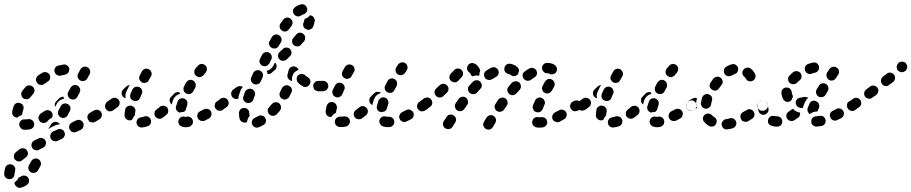

<svg xmlns="http://www.w3.org/2000/svg" viewBox="-69 -587 4405 928"><path d="M20 272Q26 270 32 266Q41 260 51 262Q61 263 67 272Q70 276 71 281Q72 286 71 290Q71 295 68 300Q65 304 61 307Q47 316 33 320Q28 322 23 321Q18 320 14 318Q10 315 7 311Q4 308 2 303Q2 301 1 299Q1 297 1 295Q5 292 8 289Q16 283 20 274Q20 273 20 272ZM-14 208Q-19 206 -24 207Q-28 208 -33 210Q-37 213 -40 216Q-43 220 -44 225Q-48 239 -49 253Q-49 263 -42 271Q-35 279 -25 279Q-20 279 -15 278Q-11 276 -7 273Q-3 269 -1 265Q1 260 1 255Q2 246 4 238Q7 228 1 219Q-4 210 -14 208ZM81 246Q90 251 100 248Q110 245 115 236L126 216Q131 207 128 197Q125 187 116 182Q107 177 97 180Q87 183 82 192L71 212Q66 221 69 231Q72 241 81 246ZM61 140Q55 131 45 130Q35 128 26 134Q16 142 7 149Q-1 156 -2 166Q-3 177 4 185Q7 188 12 191Q16 193 21 193Q26 194 31 192Q35 190 39 187Q47 181 55 174Q64 168 66 158Q67 148 61 140ZM151 93Q146 84 137 81Q127 77 117 82Q106 87 97 92Q87 97 84 107Q81 117 86 126Q90 135 100 138Q110 142 119 137Q129 132 139 127Q149 122 152 112Q155 103 151 93ZM243 70Q245 65 245 60Q244 55 242 51Q238 41 228 38Q218 34 209 39L188 48Q179 53 175 63Q172 72 176 82Q178 86 182 90Q186 93 190 95Q195 96 200 96Q205 96 209 94L230 84Q235 82 238 78Q241 75 243 70ZM333 6Q330 1 327 -2Q323 -5 318 -7Q313 -8 308 -8Q303 -7 299 -5L279 5Q269 10 266 20Q263 30 268 39Q270 43 274 47Q277 50 282 51Q287 53 292 53Q297 52 301 50L322 40Q331 35 334 25Q337 15 333 6ZM92 28Q98 19 96 9Q95 4 92 0Q90 -4 85 -7Q81 -10 76 -11Q72 -12 67 -11Q61 -10 55 -10Q53 -10 52 -10Q41 -11 33 -5Q25 2 24 12Q23 22 30 30Q36 39 46 40Q51 40 55 40Q65 40 76 38Q86 36 92 28ZM166 35 177 15Q182 6 192 3Q202 0 211 5Q214 6 217 9Q219 11 221 14Q219 14 217 14Q208 15 200 18L179 28Q171 32 165 38Q166 37 166 36Q166 36 166 35ZM136 7Q132 6 127 3Q123 0 121 -4Q118 -8 117 -13Q116 -18 118 -23Q119 -28 122 -32Q124 -36 129 -39Q137 -44 146 -50Q155 -56 165 -54Q175 -53 181 -44Q184 -40 185 -35Q186 -31 185 -26Q185 -24 184 -22Q183 -20 182 -18Q175 -15 169 -10Q163 -5 159 1Q157 3 155 4Q151 6 146 7Q141 8 136 7ZM420 -45Q417 -49 413 -52Q409 -55 404 -56Q400 -57 395 -56Q390 -56 385 -53Q376 -47 366 -42Q357 -37 354 -27Q352 -17 357 -8Q360 -3 363 0Q367 3 372 4Q377 5 382 5Q387 4 391 2Q401 -4 411 -10Q420 -16 423 -26Q425 -36 420 -45ZM224 -20Q233 -15 243 -18Q253 -21 258 -30L269 -51Q271 -55 272 -60Q272 -65 271 -70Q269 -74 266 -78Q263 -82 258 -84Q249 -89 239 -86Q229 -83 225 -74L214 -54Q209 -45 212 -35Q215 -25 224 -20ZM-6 -29Q-9 -33 -10 -38Q-11 -43 -10 -48Q-8 -60 -3 -74Q0 -83 9 -88Q19 -92 28 -89Q33 -87 37 -84Q41 -81 43 -76Q45 -72 45 -67Q45 -62 44 -57Q40 -48 39 -39Q39 -37 38 -35Q37 -33 36 -31Q27 -28 19 -22Q17 -20 15 -19Q14 -19 13 -19Q11 -19 10 -19Q5 -20 1 -22Q-3 -25 -6 -29ZM493 -73Q493 -77 492 -82Q491 -87 489 -91Q483 -100 472 -102Q462 -103 454 -98L449 -95Q445 -92 443 -88Q440 -83 439 -78Q438 -74 439 -69Q440 -64 443 -60Q449 -51 459 -49Q470 -48 478 -54L482 -56Q486 -59 489 -64Q492 -68 493 -73ZM233 -108Q237 -109 241 -110Q239 -113 238 -117Q237 -119 237 -120Q232 -120 227 -118Q222 -116 218 -113Q210 -105 203 -97Q197 -92 196 -85Q194 -77 197 -70L205 -85Q209 -93 216 -99Q223 -105 233 -108ZM259 -124Q261 -119 264 -115Q267 -111 271 -109Q281 -104 291 -107Q300 -110 305 -119L316 -140Q318 -144 319 -149Q319 -154 318 -159Q316 -163 313 -167Q310 -171 306 -173Q297 -178 287 -175Q277 -172 272 -163L261 -143Q259 -139 258 -134Q258 -129 259 -124ZM43 -112Q47 -109 52 -108Q57 -107 62 -107Q66 -108 71 -110Q75 -113 78 -117Q84 -125 91 -133Q95 -137 96 -141Q98 -146 98 -151Q97 -156 95 -160Q93 -165 89 -168Q82 -175 71 -174Q61 -174 54 -166Q46 -157 39 -148Q32 -139 34 -129Q35 -119 43 -112ZM110 -187Q116 -178 126 -177Q136 -175 145 -181Q153 -187 162 -193Q171 -198 173 -208Q175 -218 170 -227Q164 -236 154 -238Q144 -240 135 -235Q125 -229 115 -222Q107 -215 105 -205Q104 -195 110 -187ZM319 -198Q328 -193 338 -196Q348 -199 353 -208L364 -228Q369 -237 366 -247Q363 -257 354 -262Q345 -267 335 -264Q325 -261 320 -252L309 -232Q304 -223 307 -213Q310 -203 319 -198ZM195 -239Q198 -229 207 -224Q216 -219 226 -222Q236 -224 245 -226Q250 -227 254 -230Q259 -232 261 -236Q264 -240 265 -245Q266 -250 266 -255Q264 -265 255 -271Q247 -277 237 -275Q225 -273 212 -270Q202 -267 197 -258Q192 -249 195 -239Z M659 11Q661 6 661 1Q662 -4 660 -8Q657 -18 647 -23Q638 -27 628 -24Q620 -21 613 -20Q603 -19 596 -11Q590 -3 591 7Q592 17 600 24Q608 30 618 29Q631 28 645 23Q649 22 653 18Q657 15 659 11ZM853 22Q857 19 860 15Q863 11 863 6Q864 1 863 -4Q861 -14 852 -20Q843 -25 833 -23Q831 -23 830 -22Q830 -22 829 -22Q826 -22 824 -23Q820 -24 815 -24Q810 -23 805 -21Q801 -18 798 -14Q795 -10 794 -6Q791 4 796 13Q801 22 811 25Q819 28 829 28Q836 28 844 26Q849 25 853 22ZM951 -48Q948 -53 944 -56Q941 -59 936 -60Q931 -62 926 -61Q921 -61 917 -59Q908 -54 898 -49Q889 -45 886 -35Q882 -25 887 -16Q889 -11 893 -8Q897 -5 901 -3Q906 -2 911 -2Q916 -2 921 -4Q930 -9 940 -14Q949 -19 952 -29Q955 -39 951 -48ZM541 -12Q537 -16 535 -20Q533 -25 533 -30Q533 -31 533 -32Q533 -43 536 -56Q536 -61 539 -65Q542 -70 546 -72Q550 -75 555 -76Q560 -77 565 -76Q570 -75 574 -73Q578 -70 581 -66Q584 -62 585 -57Q586 -52 585 -47Q583 -38 583 -32Q583 -31 583 -31Q583 -31 583 -31Q583 -30 583 -30Q581 -28 579 -25Q573 -18 570 -9Q567 -7 564 -6Q562 -6 559 -5Q554 -5 549 -7Q544 -9 541 -12ZM739 -67Q736 -71 731 -73Q727 -75 722 -76Q717 -76 712 -75Q708 -74 704 -71Q695 -64 688 -58Q684 -55 681 -51Q678 -47 678 -42Q677 -37 678 -32Q679 -27 682 -23Q689 -15 699 -13Q709 -12 717 -18Q726 -24 735 -32Q743 -38 744 -48Q745 -59 739 -67ZM784 -54Q782 -59 781 -64Q780 -69 782 -73Q785 -84 789 -95Q792 -105 801 -110Q811 -114 821 -111Q825 -109 829 -106Q833 -103 835 -98Q837 -94 837 -89Q837 -84 836 -79Q832 -69 830 -60Q829 -56 826 -52Q824 -49 820 -46Q816 -46 813 -46Q806 -45 799 -43Q799 -43 799 -43Q799 -43 799 -43Q794 -44 791 -47Q787 -50 784 -54ZM1015 -91Q1013 -95 1008 -98Q1004 -101 999 -102Q994 -102 990 -101Q985 -100 981 -97H979Q975 -94 973 -90Q970 -85 969 -81Q968 -76 969 -71Q970 -66 973 -62Q976 -58 980 -55Q984 -52 989 -52Q994 -51 999 -52Q1004 -53 1008 -56L1009 -57Q1018 -62 1020 -73Q1021 -83 1015 -91ZM509 -85Q510 -90 509 -95Q508 -100 505 -104Q499 -112 488 -114Q478 -116 470 -110Q461 -103 453 -98Q444 -92 442 -82Q441 -71 446 -63Q449 -59 453 -56Q458 -53 462 -52Q467 -52 472 -53Q477 -54 481 -56Q490 -63 499 -69Q503 -72 506 -76Q508 -80 509 -85ZM792 -130Q796 -132 802 -133Q799 -137 798 -141Q791 -143 785 -141Q778 -140 773 -135Q766 -127 759 -120Q751 -113 751 -102Q751 -92 758 -85Q759 -84 760 -83Q760 -83 761 -82Q764 -92 767 -103Q770 -111 776 -118Q783 -126 792 -130ZM561 -115Q563 -110 567 -106Q570 -103 575 -101Q584 -97 594 -100Q604 -104 608 -114Q612 -123 616 -133Q621 -142 617 -152Q614 -161 604 -166Q600 -168 595 -168Q590 -168 585 -167Q580 -165 577 -162Q573 -158 571 -154Q566 -144 562 -134Q560 -129 560 -124Q560 -119 561 -115ZM551 -174Q546 -173 543 -170Q536 -163 528 -156Q520 -149 519 -139Q518 -128 525 -120Q528 -117 531 -115Q535 -113 539 -113Q537 -119 537 -126Q538 -135 541 -143Q546 -153 551 -163Q554 -171 559 -176Q555 -176 551 -174ZM831 -135Q836 -133 841 -132Q846 -132 851 -133Q855 -135 859 -138Q863 -142 865 -146Q870 -155 875 -164Q879 -174 876 -183Q873 -193 864 -198Q860 -201 855 -201Q850 -202 845 -200Q840 -199 837 -195Q833 -192 830 -188Q825 -178 820 -168Q816 -159 819 -149Q822 -140 831 -135ZM604 -204Q606 -200 609 -196Q612 -192 616 -189Q621 -187 626 -186Q630 -186 635 -187Q640 -188 644 -191Q648 -195 650 -199L661 -218Q666 -227 663 -237Q660 -246 651 -252Q642 -257 632 -254Q622 -251 617 -242L607 -223Q604 -219 604 -214Q603 -209 604 -204ZM921 -273Q912 -279 903 -278Q893 -276 887 -269Q882 -263 875 -255Q869 -247 870 -236Q871 -226 880 -220Q884 -217 888 -215Q893 -214 898 -214Q903 -215 907 -218Q912 -220 915 -224Q918 -228 921 -232Q922 -233 923 -233Q923 -234 924 -235L926 -238Q932 -247 931 -257Q929 -267 921 -273Z M1216 2Q1217 -3 1217 -7Q1216 -12 1213 -17Q1208 -26 1198 -28Q1188 -31 1179 -26Q1171 -21 1164 -18Q1159 -16 1155 -13Q1152 -9 1150 -5Q1148 0 1148 5Q1148 10 1150 15Q1154 24 1163 28Q1173 32 1182 28Q1193 24 1204 17Q1209 15 1212 11Q1215 7 1216 2ZM1089 -13Q1086 -26 1086 -40Q1086 -40 1086 -41Q1086 -51 1094 -59Q1101 -66 1112 -65Q1122 -65 1129 -58Q1136 -50 1136 -40Q1136 -40 1136 -40Q1136 -33 1138 -27Q1132 -21 1129 -13Q1126 -6 1125 2Q1124 3 1123 4Q1121 4 1120 5Q1110 7 1101 2Q1092 -3 1089 -13ZM1280 -88Q1272 -94 1262 -93Q1252 -92 1245 -84Q1239 -77 1232 -69Q1225 -62 1225 -52Q1226 -41 1233 -34Q1241 -27 1251 -27Q1262 -28 1269 -35Q1276 -43 1284 -52Q1290 -60 1289 -71Q1288 -81 1280 -88ZM1032 -103Q1026 -112 1016 -114Q1005 -116 997 -110L980 -97Q971 -92 969 -81Q968 -71 974 -63Q979 -54 990 -52Q1000 -51 1008 -57L1026 -69Q1034 -75 1036 -85Q1038 -95 1032 -103ZM1123 -90Q1127 -89 1132 -89Q1137 -89 1142 -91Q1146 -93 1150 -97Q1153 -100 1155 -105Q1158 -114 1162 -124Q1166 -134 1162 -143Q1157 -153 1148 -157Q1143 -159 1138 -158Q1133 -158 1129 -156Q1124 -154 1121 -151Q1117 -147 1115 -143Q1111 -132 1108 -122Q1104 -113 1108 -103Q1113 -94 1123 -90ZM1328 -172Q1323 -175 1318 -175Q1314 -175 1309 -174Q1304 -172 1300 -169Q1297 -166 1294 -161Q1290 -152 1285 -143Q1280 -134 1283 -124Q1286 -114 1295 -109Q1299 -107 1304 -106Q1309 -106 1314 -107Q1319 -109 1323 -112Q1327 -115 1329 -119Q1334 -129 1339 -139Q1344 -148 1341 -158Q1337 -168 1328 -172ZM1105 -167Q1098 -171 1090 -171Q1082 -171 1075 -166L1058 -154Q1054 -151 1052 -147Q1049 -142 1048 -137Q1048 -132 1049 -128Q1050 -123 1053 -119Q1058 -112 1067 -109Q1076 -107 1084 -111Q1084 -112 1084 -113Q1083 -122 1087 -130Q1090 -140 1094 -151Q1098 -159 1104 -166Q1104 -166 1105 -167ZM1505 -171Q1505 -181 1498 -189Q1491 -196 1480 -196H1479Q1468 -196 1461 -189Q1453 -181 1453 -171Q1453 -161 1461 -153Q1468 -146 1478 -146H1480Q1490 -146 1498 -153Q1505 -161 1505 -171ZM1411 -167Q1416 -168 1420 -171Q1425 -174 1427 -178Q1433 -187 1431 -197Q1429 -207 1420 -213Q1413 -217 1406 -223Q1403 -227 1398 -228Q1393 -230 1388 -230Q1383 -230 1379 -227Q1374 -225 1371 -222Q1364 -214 1365 -204Q1365 -193 1373 -186Q1382 -178 1393 -171Q1397 -168 1402 -167Q1407 -166 1411 -167ZM1158 -181Q1167 -177 1177 -180Q1187 -184 1191 -193L1200 -213Q1204 -222 1201 -232Q1197 -241 1187 -246Q1178 -250 1168 -246Q1159 -243 1154 -233L1146 -214Q1141 -205 1145 -195Q1149 -185 1158 -181ZM1323 -209Q1320 -214 1320 -218Q1319 -223 1321 -228Q1324 -238 1326 -248Q1329 -258 1338 -263Q1347 -268 1357 -265Q1363 -264 1367 -260Q1372 -256 1374 -250Q1371 -249 1369 -247Q1360 -243 1354 -237Q1348 -230 1345 -222Q1342 -212 1342 -202Q1342 -199 1343 -196Q1341 -196 1340 -196Q1339 -197 1337 -197Q1333 -198 1329 -202Q1325 -205 1323 -209ZM1253 -270 1260 -285Q1261 -285 1261 -284Q1261 -284 1262 -283Q1265 -280 1267 -275Q1268 -270 1268 -265Q1267 -260 1265 -256Q1263 -251 1259 -248L1247 -238L1243 -234Q1239 -231 1234 -230Q1229 -228 1224 -229Q1224 -234 1222 -240Q1221 -242 1219 -245Q1222 -245 1225 -246Q1234 -249 1242 -256Q1248 -262 1253 -270ZM1196 -319 1188 -303Q1183 -294 1186 -284Q1190 -274 1199 -269Q1203 -267 1208 -267Q1213 -266 1218 -268Q1223 -269 1226 -273Q1230 -276 1233 -280L1240 -296L1242 -299Q1244 -303 1245 -308Q1245 -313 1244 -318Q1242 -323 1239 -327Q1236 -330 1231 -333Q1222 -337 1212 -334Q1202 -331 1198 -322ZM1333 -350Q1326 -357 1315 -357Q1305 -358 1298 -350Q1290 -343 1283 -336Q1275 -329 1275 -319Q1274 -308 1281 -301Q1288 -293 1299 -293Q1309 -293 1317 -300Q1325 -307 1332 -315Q1340 -322 1340 -332Q1340 -342 1333 -350ZM1244 -356Q1248 -353 1253 -353Q1258 -352 1263 -353Q1267 -354 1271 -357Q1275 -360 1278 -365L1289 -383Q1294 -392 1291 -402Q1288 -412 1279 -417Q1271 -422 1261 -420Q1251 -417 1245 -408L1235 -390Q1229 -381 1232 -371Q1235 -361 1244 -356ZM1397 -423Q1389 -430 1378 -429Q1368 -428 1362 -419Q1356 -412 1349 -404Q1342 -396 1343 -386Q1343 -375 1351 -369Q1359 -362 1369 -363Q1380 -363 1386 -371Q1394 -380 1401 -388Q1407 -396 1406 -407Q1405 -417 1397 -423ZM1294 -439Q1302 -433 1312 -435Q1322 -437 1328 -446Q1334 -454 1340 -462Q1346 -470 1345 -481Q1343 -491 1335 -497Q1327 -503 1317 -502Q1306 -500 1300 -492Q1294 -484 1287 -474Q1281 -466 1283 -455Q1285 -445 1294 -439ZM1447 -503Q1445 -507 1440 -510Q1436 -512 1431 -513Q1431 -513 1430 -513Q1430 -513 1429 -513Q1424 -507 1418 -502Q1411 -498 1403 -496Q1403 -495 1403 -494Q1403 -493 1403 -492Q1401 -486 1398 -477Q1394 -468 1398 -458Q1403 -449 1412 -445Q1422 -441 1431 -445Q1441 -449 1445 -459Q1450 -472 1452 -485Q1453 -489 1452 -494Q1450 -499 1447 -503ZM1352 -518Q1358 -510 1368 -508Q1378 -506 1386 -512Q1390 -514 1393 -516Q1395 -517 1396 -517Q1401 -518 1405 -521Q1409 -524 1412 -528Q1415 -532 1416 -537Q1417 -542 1415 -547Q1413 -557 1404 -563Q1396 -568 1386 -566Q1372 -563 1358 -553Q1349 -547 1347 -537Q1346 -527 1352 -518Z M1831 18Q1834 15 1836 10Q1837 5 1837 0Q1836 -10 1828 -17Q1820 -23 1810 -23Q1806 -22 1802 -23Q1800 -23 1798 -23Q1794 -25 1789 -25Q1784 -25 1779 -23Q1775 -21 1771 -17Q1768 -14 1766 -9Q1762 1 1767 10Q1771 19 1780 23Q1795 29 1814 27Q1819 27 1823 25Q1828 22 1831 18ZM1618 14Q1621 10 1622 5Q1623 0 1622 -5Q1621 -10 1618 -14Q1615 -18 1611 -21Q1607 -23 1602 -24Q1597 -25 1592 -24Q1584 -23 1576 -23Q1571 -24 1567 -22Q1562 -21 1558 -17Q1554 -14 1552 -10Q1550 -5 1549 0Q1549 10 1555 18Q1562 26 1573 27Q1587 28 1602 25Q1607 24 1611 21Q1615 18 1618 14ZM1928 -45Q1925 -49 1921 -52Q1917 -55 1913 -57Q1908 -58 1903 -58Q1898 -57 1894 -55Q1884 -49 1874 -45Q1870 -42 1867 -39Q1863 -35 1862 -30Q1860 -26 1860 -21Q1861 -16 1863 -11Q1868 -2 1877 1Q1887 5 1896 0Q1907 -5 1918 -11Q1927 -16 1930 -26Q1932 -36 1928 -45ZM1709 -47Q1710 -57 1703 -65Q1700 -69 1695 -71Q1691 -74 1686 -74Q1681 -75 1676 -73Q1672 -72 1668 -68Q1664 -65 1661 -63L1651 -55Q1642 -49 1641 -39Q1639 -29 1646 -20Q1649 -16 1653 -14Q1657 -11 1662 -11Q1667 -10 1672 -11Q1677 -12 1681 -15L1691 -23Q1695 -26 1700 -30Q1708 -37 1709 -47ZM1510 -31Q1507 -35 1506 -40Q1504 -45 1505 -50Q1506 -61 1510 -75Q1513 -85 1522 -91Q1531 -96 1541 -93Q1551 -90 1556 -81Q1561 -72 1559 -62Q1556 -52 1555 -43Q1554 -43 1554 -42Q1554 -42 1554 -41Q1548 -39 1543 -34Q1537 -29 1533 -22Q1531 -22 1530 -22Q1528 -22 1526 -22Q1522 -22 1517 -25Q1513 -27 1510 -31ZM1753 -76Q1756 -88 1760 -100Q1762 -105 1765 -108Q1769 -112 1773 -114Q1777 -116 1782 -117Q1787 -117 1792 -115Q1802 -112 1806 -102Q1811 -93 1807 -83Q1804 -73 1801 -63Q1800 -58 1797 -55Q1794 -51 1789 -48Q1789 -48 1789 -48Q1789 -48 1788 -48Q1781 -47 1774 -45Q1773 -45 1772 -45Q1771 -45 1770 -46Q1760 -48 1755 -57Q1750 -66 1753 -76ZM2001 -73Q2001 -77 2000 -82Q1999 -87 1997 -91Q1991 -100 1980 -102Q1970 -103 1962 -98L1957 -94Q1953 -92 1951 -87Q1948 -83 1947 -78Q1946 -73 1947 -69Q1948 -64 1951 -60Q1957 -51 1967 -49Q1977 -48 1986 -53L1990 -56Q1994 -59 1997 -64Q2000 -68 2001 -73ZM1763 -134Q1768 -137 1773 -138Q1765 -144 1755 -143Q1746 -143 1739 -136Q1731 -128 1723 -120Q1716 -113 1716 -102Q1716 -92 1723 -85Q1725 -83 1726 -82Q1728 -80 1730 -79Q1731 -81 1731 -82Q1734 -94 1739 -107Q1742 -116 1748 -123Q1754 -130 1763 -134ZM1552 -119Q1561 -114 1571 -118Q1581 -122 1585 -131Q1589 -141 1594 -151Q1599 -160 1596 -170Q1592 -180 1583 -185Q1574 -189 1564 -186Q1554 -182 1550 -173Q1544 -162 1539 -152Q1535 -143 1539 -133Q1542 -123 1552 -119ZM1791 -155Q1793 -150 1796 -147Q1799 -143 1804 -141Q1813 -136 1823 -139Q1833 -142 1837 -152Q1842 -161 1848 -171Q1850 -176 1850 -181Q1851 -185 1850 -190Q1848 -195 1845 -199Q1842 -203 1837 -205Q1828 -210 1818 -207Q1808 -204 1804 -195Q1798 -185 1793 -174Q1790 -170 1790 -165Q1790 -160 1791 -155ZM1504 -149Q1508 -151 1512 -155Q1515 -159 1517 -164Q1518 -168 1518 -173Q1517 -178 1515 -183Q1513 -187 1509 -190Q1505 -194 1501 -195Q1496 -197 1491 -196Q1484 -196 1477 -196Q1473 -196 1471 -196Q1466 -196 1462 -195Q1457 -193 1453 -190Q1450 -186 1447 -182Q1445 -177 1445 -172Q1445 -162 1451 -154Q1458 -147 1469 -146Q1472 -146 1477 -146Q1486 -146 1495 -146Q1500 -147 1504 -149ZM1584 -224Q1586 -219 1589 -215Q1592 -212 1596 -209Q1600 -207 1605 -206Q1610 -205 1615 -207Q1620 -208 1624 -211Q1628 -214 1630 -219Q1636 -229 1641 -238Q1644 -242 1645 -247Q1645 -252 1644 -257Q1643 -262 1640 -266Q1637 -270 1632 -272Q1624 -277 1614 -275Q1604 -272 1598 -263Q1593 -254 1587 -243Q1584 -239 1584 -234Q1583 -229 1584 -224ZM1889 -282Q1880 -288 1871 -285Q1861 -283 1855 -275L1847 -263Q1844 -259 1843 -254Q1842 -249 1843 -244Q1844 -239 1846 -235Q1849 -231 1853 -228Q1862 -222 1872 -224Q1882 -226 1888 -234L1890 -237Q1891 -238 1891 -239Q1892 -240 1893 -241Q1895 -245 1897 -248Q1903 -257 1900 -267Q1898 -277 1889 -282Z M2328 -11Q2327 -16 2324 -20Q2321 -24 2317 -27Q2308 -32 2298 -30Q2288 -27 2282 -18L2270 2Q2268 6 2267 11Q2266 16 2267 21Q2269 25 2272 29Q2274 33 2279 36Q2288 41 2298 39Q2308 36 2313 27L2325 7Q2328 3 2328 -2Q2329 -7 2328 -11ZM2135 -13Q2134 -18 2131 -22Q2128 -26 2124 -29Q2116 -35 2105 -33Q2095 -31 2090 -22Q2081 -9 2076 -2Q2071 6 2072 16Q2074 27 2083 33Q2091 38 2101 37Q2112 35 2118 26Q2123 19 2131 5Q2134 1 2135 -4Q2136 -9 2135 -13ZM2571 19Q2577 11 2576 1Q2575 -4 2573 -9Q2570 -13 2566 -16Q2562 -19 2557 -20Q2553 -21 2548 -21Q2541 -20 2536 -20Q2526 -23 2517 -19Q2508 -15 2505 -5Q2503 -1 2503 4Q2503 9 2505 14Q2507 18 2510 22Q2514 25 2519 27Q2526 30 2535 30Q2544 30 2554 29Q2564 27 2571 19ZM2669 -26Q2671 -30 2670 -35Q2670 -40 2667 -45Q2662 -54 2652 -56Q2642 -59 2633 -54Q2623 -48 2614 -44Q2609 -41 2606 -38Q2603 -34 2601 -29Q2599 -24 2600 -20Q2600 -15 2602 -10Q2607 -1 2617 2Q2627 6 2636 1Q2646 -4 2658 -11Q2662 -13 2665 -17Q2668 -21 2669 -26ZM2521 -46Q2526 -44 2531 -44Q2536 -44 2541 -46Q2545 -48 2549 -52Q2552 -55 2554 -60Q2558 -69 2562 -80Q2565 -85 2565 -90Q2565 -95 2563 -99Q2561 -104 2558 -108Q2555 -111 2550 -113Q2541 -118 2531 -114Q2521 -110 2517 -101Q2511 -89 2507 -78Q2504 -68 2508 -59Q2512 -49 2521 -46ZM2384 -94Q2384 -99 2381 -104Q2378 -108 2374 -111Q2366 -117 2356 -115Q2345 -113 2339 -105Q2333 -95 2326 -85Q2320 -77 2322 -67Q2324 -57 2332 -51Q2341 -45 2351 -47Q2361 -49 2367 -57Q2374 -67 2380 -76Q2383 -80 2384 -85Q2385 -90 2384 -94ZM2737 -91Q2734 -95 2730 -98Q2725 -101 2721 -102Q2716 -102 2711 -101Q2706 -100 2702 -98L2698 -95Q2689 -89 2687 -79Q2685 -68 2691 -60Q2694 -56 2698 -53Q2702 -50 2707 -49Q2712 -49 2717 -50Q2722 -51 2726 -53L2730 -56Q2739 -62 2741 -72Q2742 -83 2737 -91ZM2183 -115Q2175 -121 2164 -119Q2154 -118 2148 -109Q2141 -99 2134 -89Q2128 -80 2130 -70Q2132 -60 2140 -54Q2149 -48 2159 -50Q2169 -52 2175 -60Q2182 -71 2189 -80Q2195 -88 2193 -98Q2191 -109 2183 -115ZM2015 -106Q2012 -110 2008 -112Q2004 -115 1999 -116Q1994 -116 1989 -115Q1984 -114 1980 -111Q1971 -104 1962 -98Q1953 -92 1951 -81Q1950 -71 1955 -63Q1958 -59 1963 -56Q1967 -53 1972 -52Q1976 -52 1981 -53Q1986 -54 1990 -56Q2000 -64 2010 -71Q2019 -77 2020 -87Q2022 -97 2015 -106ZM2091 -175Q2084 -182 2074 -182Q2064 -182 2056 -175Q2048 -167 2039 -159Q2032 -152 2031 -142Q2031 -132 2038 -124Q2045 -116 2055 -116Q2065 -115 2073 -122Q2082 -131 2091 -139Q2098 -146 2099 -157Q2099 -167 2091 -175ZM2441 -188Q2433 -195 2423 -194Q2413 -194 2405 -187Q2397 -178 2389 -168Q2382 -161 2383 -150Q2384 -140 2392 -133Q2399 -126 2410 -127Q2420 -128 2427 -136Q2434 -144 2442 -152Q2449 -160 2449 -170Q2448 -181 2441 -188ZM2252 -192Q2245 -200 2234 -199Q2224 -199 2217 -192Q2208 -183 2199 -173Q2196 -170 2194 -165Q2193 -160 2193 -155Q2193 -150 2195 -146Q2198 -141 2201 -138Q2209 -131 2219 -132Q2230 -132 2237 -140Q2245 -149 2252 -157Q2260 -164 2260 -175Q2259 -185 2252 -192ZM2564 -138Q2568 -136 2573 -135Q2578 -135 2583 -136Q2588 -137 2591 -141Q2595 -144 2598 -148L2609 -168Q2614 -178 2611 -187Q2608 -197 2599 -202Q2595 -205 2590 -205Q2585 -206 2580 -205Q2575 -203 2572 -200Q2568 -197 2565 -193L2554 -172Q2549 -163 2552 -153Q2555 -143 2564 -138ZM2162 -249Q2155 -256 2144 -256Q2134 -256 2127 -249Q2120 -242 2110 -231Q2103 -223 2103 -213Q2103 -203 2111 -196Q2119 -189 2129 -189Q2139 -189 2146 -197Q2156 -208 2162 -214Q2169 -221 2169 -231Q2169 -242 2162 -249ZM2523 -247Q2521 -251 2517 -254Q2513 -257 2508 -258Q2503 -260 2498 -259Q2493 -258 2489 -256Q2478 -250 2468 -242Q2459 -236 2457 -226Q2456 -216 2462 -207Q2468 -199 2478 -197Q2488 -195 2497 -201Q2506 -208 2514 -213Q2523 -218 2526 -228Q2528 -238 2523 -247ZM2339 -248Q2337 -253 2333 -256Q2329 -259 2325 -261Q2320 -263 2315 -262Q2310 -262 2306 -260Q2294 -254 2282 -246Q2278 -244 2275 -240Q2272 -236 2271 -231Q2270 -226 2271 -221Q2272 -216 2274 -212Q2280 -203 2290 -201Q2300 -199 2309 -204Q2318 -210 2328 -215Q2337 -220 2340 -229Q2344 -239 2339 -248ZM2215 -218Q2211 -220 2208 -224Q2206 -227 2204 -232Q2203 -234 2202 -235Q2193 -239 2190 -249Q2186 -259 2191 -268Q2196 -278 2205 -281Q2215 -284 2224 -280Q2235 -275 2242 -266Q2248 -258 2252 -247Q2252 -247 2252 -246Q2252 -246 2252 -245Q2250 -241 2249 -236Q2248 -230 2248 -224Q2247 -223 2246 -222Q2246 -222 2245 -221Q2240 -222 2234 -222Q2224 -222 2215 -218ZM2397 -227Q2396 -227 2395 -228Q2393 -229 2390 -229Q2380 -231 2373 -239Q2367 -247 2369 -257Q2370 -268 2378 -274Q2386 -280 2397 -279Q2407 -277 2416 -273Q2426 -269 2433 -261Q2437 -257 2438 -253Q2440 -248 2440 -244Q2436 -237 2435 -229Q2435 -229 2435 -229Q2434 -228 2434 -227Q2433 -226 2432 -226Q2424 -219 2414 -219Q2404 -219 2397 -227ZM2577 -233Q2580 -233 2583 -233Q2583 -232 2583 -232Q2591 -226 2602 -228Q2612 -229 2618 -237Q2624 -246 2623 -256Q2621 -266 2613 -272Q2605 -279 2594 -281Q2585 -283 2575 -283Q2570 -283 2565 -281Q2561 -279 2557 -275Q2554 -271 2552 -267Q2550 -262 2551 -257Q2551 -247 2559 -240Q2566 -232 2577 -233Z M2937 11Q2939 6 2939 1Q2940 -4 2938 -8Q2935 -18 2925 -23Q2916 -27 2906 -24Q2898 -21 2891 -20Q2881 -19 2874 -11Q2868 -3 2869 7Q2870 17 2878 24Q2886 30 2896 29Q2909 28 2923 23Q2927 22 2931 18Q2935 15 2937 11ZM3131 22Q3135 19 3138 15Q3141 11 3141 6Q3142 1 3141 -4Q3139 -14 3130 -20Q3121 -25 3111 -23Q3109 -23 3108 -22Q3108 -22 3107 -22Q3104 -22 3102 -23Q3098 -24 3093 -24Q3088 -23 3083 -21Q3079 -18 3076 -14Q3073 -10 3072 -6Q3069 4 3074 13Q3079 22 3089 25Q3097 28 3107 28Q3114 28 3122 26Q3127 25 3131 22ZM3229 -48Q3226 -53 3222 -56Q3219 -59 3214 -60Q3209 -62 3204 -61Q3199 -61 3195 -59Q3186 -54 3176 -49Q3167 -45 3164 -35Q3160 -25 3165 -16Q3167 -11 3171 -8Q3175 -5 3179 -3Q3184 -2 3189 -2Q3194 -2 3199 -4Q3208 -9 3218 -14Q3227 -19 3230 -29Q3233 -39 3229 -48ZM2819 -12Q2815 -16 2813 -20Q2811 -25 2811 -30Q2811 -31 2811 -32Q2811 -43 2814 -56Q2814 -61 2817 -65Q2820 -70 2824 -72Q2828 -75 2833 -76Q2838 -77 2843 -76Q2848 -75 2852 -73Q2856 -70 2859 -66Q2862 -62 2863 -57Q2864 -52 2863 -47Q2861 -38 2861 -32Q2861 -31 2861 -31Q2861 -31 2861 -31Q2861 -30 2861 -30Q2859 -28 2857 -25Q2851 -18 2848 -9Q2845 -7 2842 -6Q2840 -6 2837 -5Q2832 -5 2827 -7Q2822 -9 2819 -12ZM3017 -67Q3014 -71 3009 -73Q3005 -75 3000 -76Q2995 -76 2990 -75Q2986 -74 2982 -71Q2973 -64 2966 -58Q2962 -55 2959 -51Q2956 -47 2956 -42Q2955 -37 2956 -32Q2957 -27 2960 -23Q2967 -15 2977 -13Q2987 -12 2995 -18Q3004 -24 3013 -32Q3021 -38 3022 -48Q3023 -59 3017 -67ZM3062 -54Q3060 -59 3059 -64Q3058 -69 3060 -73Q3063 -84 3067 -95Q3070 -105 3079 -110Q3089 -114 3099 -111Q3103 -109 3107 -106Q3111 -103 3113 -98Q3115 -94 3115 -89Q3115 -84 3114 -79Q3110 -69 3108 -60Q3107 -56 3104 -52Q3102 -49 3098 -46Q3094 -46 3091 -46Q3084 -45 3077 -43Q3077 -43 3077 -43Q3077 -43 3077 -43Q3072 -44 3069 -47Q3065 -50 3062 -54ZM3293 -91Q3291 -95 3286 -98Q3282 -101 3277 -102Q3272 -102 3268 -101Q3263 -100 3259 -97H3257Q3253 -94 3251 -90Q3248 -85 3247 -81Q3246 -76 3247 -71Q3248 -66 3251 -62Q3254 -58 3258 -55Q3262 -52 3267 -52Q3272 -51 3277 -52Q3282 -53 3286 -56L3287 -57Q3296 -62 3298 -73Q3299 -83 3293 -91ZM2787 -85Q2788 -90 2787 -95Q2786 -100 2783 -104Q2777 -112 2766 -114Q2756 -116 2748 -110Q2739 -103 2731 -98Q2722 -92 2720 -82Q2719 -71 2724 -63Q2727 -59 2731 -56Q2736 -53 2740 -52Q2745 -52 2750 -53Q2755 -54 2759 -56Q2768 -63 2777 -69Q2781 -72 2784 -76Q2786 -80 2787 -85ZM3070 -130Q3074 -132 3080 -133Q3077 -137 3076 -141Q3069 -143 3063 -141Q3056 -140 3051 -135Q3044 -127 3037 -120Q3029 -113 3029 -102Q3029 -92 3036 -85Q3037 -84 3038 -83Q3038 -83 3039 -82Q3042 -92 3045 -103Q3048 -111 3054 -118Q3061 -126 3070 -130ZM2839 -115Q2841 -110 2845 -106Q2848 -103 2853 -101Q2862 -97 2872 -100Q2882 -104 2886 -114Q2890 -123 2894 -133Q2899 -142 2895 -152Q2892 -161 2882 -166Q2878 -168 2873 -168Q2868 -168 2863 -167Q2858 -165 2855 -162Q2851 -158 2849 -154Q2844 -144 2840 -134Q2838 -129 2838 -124Q2838 -119 2839 -115ZM2829 -174Q2824 -173 2821 -170Q2814 -163 2806 -156Q2798 -149 2797 -139Q2796 -128 2803 -120Q2806 -117 2809 -115Q2813 -113 2817 -113Q2815 -119 2815 -126Q2816 -135 2819 -143Q2824 -153 2829 -163Q2832 -171 2837 -176Q2833 -176 2829 -174ZM3109 -135Q3114 -133 3119 -132Q3124 -132 3129 -133Q3133 -135 3137 -138Q3141 -142 3143 -146Q3148 -155 3153 -164Q3157 -174 3154 -183Q3151 -193 3142 -198Q3138 -201 3133 -201Q3128 -202 3123 -200Q3118 -199 3115 -195Q3111 -192 3108 -188Q3103 -178 3098 -168Q3094 -159 3097 -149Q3100 -140 3109 -135ZM2882 -204Q2884 -200 2887 -196Q2890 -192 2894 -189Q2899 -187 2904 -186Q2908 -186 2913 -187Q2918 -188 2922 -191Q2926 -195 2928 -199L2939 -218Q2944 -227 2941 -237Q2938 -246 2929 -252Q2920 -257 2910 -254Q2900 -251 2895 -242L2885 -223Q2882 -219 2882 -214Q2881 -209 2882 -204ZM3199 -273Q3190 -279 3181 -278Q3171 -276 3165 -269Q3160 -263 3153 -255Q3147 -247 3148 -236Q3149 -226 3158 -220Q3162 -217 3166 -215Q3171 -214 3176 -214Q3181 -215 3185 -218Q3190 -220 3193 -224Q3196 -228 3199 -232Q3200 -233 3201 -233Q3201 -234 3202 -235L3204 -238Q3210 -247 3209 -257Q3207 -267 3199 -273Z M3489 1Q3488 -3 3484 -7Q3481 -11 3477 -13Q3472 -16 3467 -16Q3462 -17 3458 -15Q3448 -12 3440 -11Q3430 -10 3424 -1Q3418 7 3419 17Q3420 22 3423 27Q3425 31 3429 34Q3433 37 3438 38Q3443 39 3448 38Q3459 37 3472 33Q3482 30 3487 21Q3492 11 3489 1ZM3377 24Q3382 23 3386 20Q3389 16 3392 12Q3394 8 3395 3Q3396 -2 3394 -7Q3393 -12 3390 -16Q3387 -19 3382 -22Q3376 -26 3372 -30Q3369 -34 3364 -36Q3360 -38 3355 -38Q3350 -39 3345 -37Q3341 -36 3337 -32Q3329 -25 3328 -15Q3328 -5 3335 3Q3344 14 3358 22Q3362 24 3367 25Q3372 25 3377 24ZM3574 -47Q3572 -51 3568 -54Q3564 -57 3559 -58Q3554 -60 3549 -59Q3544 -58 3540 -55Q3531 -50 3522 -45Q3513 -40 3510 -30Q3508 -20 3513 -11Q3515 -6 3519 -3Q3523 0 3528 1Q3533 2 3538 2Q3542 1 3547 -1Q3556 -7 3566 -13Q3575 -18 3577 -28Q3580 -38 3574 -47ZM3643 -73Q3643 -78 3642 -82Q3641 -87 3638 -91Q3633 -100 3622 -102Q3612 -103 3604 -97H3602Q3598 -94 3596 -90Q3593 -85 3592 -80Q3591 -76 3592 -71Q3593 -66 3596 -62Q3602 -53 3612 -52Q3623 -50 3631 -56L3632 -57Q3636 -59 3639 -64Q3642 -68 3643 -73ZM3267 -53Q3262 -54 3258 -56Q3254 -59 3251 -63Q3248 -68 3247 -72Q3247 -77 3248 -82Q3249 -87 3251 -91Q3254 -95 3258 -98Q3265 -102 3276 -110Q3280 -112 3285 -113Q3289 -115 3294 -114Q3296 -113 3297 -113Q3299 -112 3300 -112Q3298 -104 3296 -95Q3295 -86 3297 -78Q3298 -72 3301 -66Q3292 -60 3286 -56Q3281 -53 3277 -52Q3272 -52 3267 -53ZM3339 -62Q3349 -60 3357 -66Q3366 -72 3368 -82Q3369 -91 3372 -100Q3375 -110 3371 -119Q3366 -128 3356 -131Q3352 -133 3347 -133Q3342 -132 3337 -130Q3333 -128 3330 -124Q3326 -120 3325 -116Q3321 -104 3319 -91Q3317 -81 3323 -73Q3329 -64 3339 -62ZM3372 -154Q3380 -148 3390 -149Q3400 -151 3406 -160Q3412 -168 3418 -176Q3425 -184 3424 -194Q3422 -205 3414 -211Q3406 -217 3396 -216Q3386 -215 3379 -207Q3372 -198 3366 -189Q3360 -180 3361 -170Q3363 -160 3372 -154ZM3568 -248Q3564 -252 3561 -254Q3558 -257 3553 -259Q3549 -261 3544 -260Q3539 -260 3534 -258Q3530 -256 3526 -252Q3519 -245 3519 -234Q3520 -224 3527 -217Q3529 -216 3532 -213Q3534 -210 3536 -207Q3538 -203 3542 -199Q3546 -196 3551 -195Q3555 -193 3560 -194Q3565 -194 3570 -197Q3579 -202 3582 -212Q3585 -221 3580 -231Q3575 -239 3569 -247Q3568 -247 3568 -247Q3568 -247 3568 -248ZM3430 -250Q3429 -245 3430 -240Q3430 -235 3433 -231Q3438 -222 3448 -219Q3458 -217 3467 -222Q3475 -226 3482 -229Q3492 -232 3496 -241Q3501 -250 3498 -260Q3494 -270 3485 -275Q3476 -279 3466 -276Q3454 -272 3442 -265Q3437 -262 3434 -258Q3431 -254 3430 -250Z M3687 25H3688Q3699 25 3706 17Q3713 9 3712 -1Q3712 -6 3710 -10Q3708 -15 3704 -18Q3701 -22 3696 -23Q3692 -25 3687 -25H3686Q3680 -25 3675 -26Q3665 -29 3656 -24Q3647 -20 3644 -10Q3641 0 3645 9Q3650 18 3660 21Q3673 25 3687 25ZM3921 -8Q3920 -13 3917 -17Q3915 -21 3911 -24Q3906 -26 3902 -27Q3897 -28 3892 -27Q3883 -25 3876 -25Q3871 -25 3866 -23Q3862 -21 3858 -17Q3855 -13 3853 -9Q3852 -4 3852 1Q3852 11 3860 18Q3868 25 3878 25Q3889 24 3902 22Q3912 20 3918 11Q3923 3 3921 -8ZM3798 -34Q3799 -36 3798 -38Q3798 -41 3798 -43Q3793 -43 3788 -45Q3779 -48 3771 -54Q3768 -57 3764 -61Q3763 -61 3762 -60Q3760 -59 3759 -59Q3751 -53 3744 -48Q3735 -43 3732 -33Q3730 -23 3735 -14Q3741 -5 3751 -3Q3761 0 3770 -6Q3779 -11 3788 -18Q3792 -20 3795 -25Q3797 -29 3798 -34ZM4007 -50Q4004 -55 4000 -58Q3997 -61 3992 -62Q3987 -64 3982 -63Q3977 -63 3973 -60Q3964 -55 3956 -51Q3946 -47 3943 -37Q3940 -27 3945 -18Q3947 -13 3951 -10Q3954 -7 3959 -5Q3964 -4 3969 -4Q3974 -4 3978 -7Q3987 -11 3997 -16Q4006 -21 4009 -31Q4012 -41 4007 -50ZM3608 -36Q3604 -38 3601 -42Q3598 -46 3597 -51Q3593 -64 3593 -77Q3593 -87 3600 -95Q3608 -102 3618 -102Q3628 -102 3636 -95Q3643 -87 3643 -77Q3643 -71 3645 -63Q3646 -59 3646 -54Q3645 -49 3642 -45Q3642 -44 3641 -43Q3641 -42 3640 -41Q3637 -39 3634 -36Q3632 -35 3630 -34Q3629 -33 3627 -33Q3622 -32 3617 -32Q3612 -33 3608 -36ZM3856 -99Q3866 -102 3875 -98Q3880 -96 3884 -93Q3887 -89 3889 -85Q3891 -80 3891 -75Q3891 -70 3889 -65Q3885 -56 3882 -48Q3882 -48 3882 -48Q3882 -48 3882 -48Q3878 -48 3875 -48Q3866 -47 3857 -43Q3850 -40 3845 -35Q3838 -40 3835 -48Q3832 -57 3835 -65Q3838 -74 3843 -85Q3847 -95 3856 -99ZM4074 -71Q4075 -76 4075 -81Q4074 -85 4071 -90Q4066 -99 4056 -101Q4046 -104 4037 -98Q4032 -96 4029 -92Q4026 -88 4025 -83Q4024 -78 4025 -73Q4025 -68 4028 -64Q4033 -55 4043 -52Q4053 -50 4062 -55L4063 -56Q4067 -58 4070 -62Q4073 -66 4074 -71ZM3837 -114Q3833 -117 3827 -118Q3821 -120 3815 -118Q3808 -116 3800 -115Q3790 -114 3783 -107Q3776 -99 3777 -88Q3778 -83 3780 -79Q3782 -75 3786 -71Q3790 -68 3795 -67Q3799 -65 3804 -65Q3808 -66 3812 -66Q3812 -69 3813 -72Q3817 -82 3822 -94Q3826 -102 3832 -109Q3835 -111 3837 -114ZM3716 -109Q3709 -122 3708 -138Q3707 -148 3714 -156Q3721 -164 3732 -164Q3736 -164 3741 -163Q3746 -161 3750 -158Q3753 -155 3755 -150Q3758 -146 3758 -141Q3758 -135 3760 -131Q3762 -128 3763 -124Q3763 -121 3763 -117Q3759 -111 3757 -104Q3757 -104 3756 -103Q3755 -101 3753 -100Q3751 -98 3749 -97Q3740 -93 3730 -96Q3720 -99 3716 -109ZM3876 -136Q3877 -131 3880 -127Q3883 -123 3887 -120Q3892 -118 3897 -117Q3902 -117 3906 -118Q3911 -119 3915 -122Q3919 -125 3922 -130Q3926 -138 3932 -147Q3937 -156 3934 -166Q3932 -176 3923 -181Q3919 -184 3914 -184Q3909 -185 3904 -184Q3899 -183 3895 -180Q3891 -177 3889 -172Q3883 -163 3878 -155Q3876 -150 3875 -145Q3874 -140 3876 -136ZM3747 -187Q3755 -180 3765 -180Q3776 -180 3783 -187Q3789 -193 3796 -199Q3804 -205 3805 -215Q3806 -226 3800 -234Q3793 -242 3783 -243Q3773 -244 3764 -238Q3755 -230 3747 -222Q3740 -215 3740 -205Q3740 -194 3747 -187ZM3936 -202Q3945 -196 3955 -198Q3965 -200 3971 -209L3982 -226Q3988 -234 3986 -245Q3984 -255 3975 -260Q3967 -266 3957 -264Q3946 -262 3941 -254L3929 -237Q3924 -228 3926 -218Q3928 -208 3936 -202ZM3823 -265Q3821 -261 3821 -256Q3820 -251 3822 -246Q3825 -236 3835 -232Q3844 -227 3854 -231Q3862 -234 3871 -236Q3881 -238 3886 -247Q3892 -256 3889 -266Q3887 -276 3878 -282Q3869 -287 3859 -284Q3848 -282 3837 -278Q3832 -276 3829 -273Q3825 -270 3823 -265Z M4094 -85Q4094 -90 4093 -95Q4092 -100 4089 -104Q4083 -112 4073 -114Q4063 -116 4055 -110L4036 -96Q4027 -90 4025 -80Q4024 -70 4030 -61Q4036 -53 4046 -51Q4056 -49 4064 -55L4083 -69Q4088 -72 4090 -76Q4093 -80 4094 -85ZM4176 -145Q4177 -150 4176 -155Q4174 -159 4172 -163Q4165 -172 4155 -173Q4145 -175 4137 -169L4118 -155Q4114 -152 4111 -148Q4109 -143 4108 -139Q4107 -134 4108 -129Q4110 -124 4112 -120Q4119 -112 4129 -110Q4139 -108 4147 -115L4166 -128Q4170 -131 4173 -136Q4175 -140 4176 -145ZM4251 -227Q4244 -235 4234 -236Q4224 -237 4216 -230Q4207 -223 4198 -216Q4190 -209 4189 -199Q4188 -189 4194 -181Q4200 -172 4211 -171Q4221 -170 4229 -177Q4239 -184 4248 -191Q4256 -198 4257 -208Q4258 -219 4251 -227ZM4316 -264Q4316 -269 4314 -274Q4312 -278 4309 -282Q4301 -289 4291 -289Q4280 -289 4273 -282L4272 -281Q4265 -273 4265 -263Q4265 -252 4272 -245Q4276 -242 4281 -240Q4285 -238 4290 -238Q4295 -238 4300 -240Q4304 -242 4308 -245L4309 -246Q4312 -250 4314 -255Q4316 -259 4316 -264Z"/></svg>

Font: FRB American Cursive Guidelines Dashed Black
Style: Bold Italic
Weight: 900
Italic angle: -25°
Version: Version 2.0;Modular Font Editor K font №1